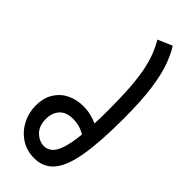

<svg xmlns="http://www.w3.org/2000/svg" viewBox="-20 -627 945 945"><g transform="rotate(-45 452.0 -155.0)"><path d="M468 21Q307 21 208 4Q109 -13 64.5 -51.5Q20 -90 20 -153Q20 -206 46.5 -246Q73 -286 116 -308.5Q159 -331 208 -331Q263 -331 299.5 -308Q336 -285 354.5 -247Q373 -209 373 -163Q373 -136 367 -110.5Q361 -85 351 -64Q393 -62 442 -62Q538 -62 604.5 -67Q671 -72 717.5 -82Q764 -92 798 -105.5Q832 -119 862 -137L894 -62Q861 -41 810.5 -22Q760 -3 678 9Q596 21 468 21ZM96 -161Q96 -139 111 -120.5Q126 -102 164 -89Q202 -76 269 -69Q284 -95 288.5 -115.5Q293 -136 293 -153Q293 -201 267 -225Q241 -249 198 -249Q149 -249 122.5 -221.5Q96 -194 96 -161Z"/></g></svg>

Font: Go Noto Current
Style: Regular
Weight: 400
Designer: Monotype Design Team
Foundry: Monotype Imaging Inc.
Version: Version 2.007; ttfautohint (v1.8) -l 8 -r 50 -G 200 -x 14 -D